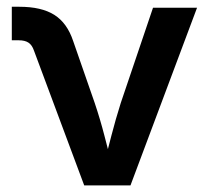

<svg xmlns="http://www.w3.org/2000/svg" viewBox="-20 -559 630 579"><path d="M233.9 0 82.5 -406.2Q76.7 -423.3 65.9 -430.4Q55.2 -437.5 36.6 -437.5H15.6V-538.6H38.6Q105 -538.6 143.8 -514.2Q182.6 -489.7 200.7 -435.1L265.6 -248.5Q282.2 -199.2 294.9 -149.9Q307.6 -100.6 320.8 -49.8H290Q303.2 -100.6 315.9 -149.9Q328.6 -199.2 344.2 -248.5L441.4 -535.6H574.2L373.5 0Z"/></svg>

Font: Inter 20pt SemiBold
Style: Regular
Weight: 600
Version: Version 4.001;git-66647c0bb